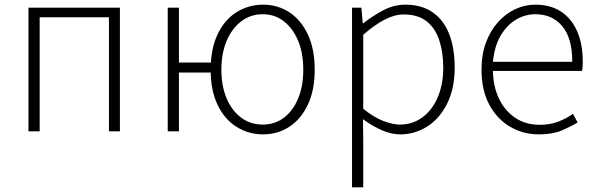

<svg xmlns="http://www.w3.org/2000/svg" viewBox="-20 -563 2560 823"><path d="M102 0V-530H494V0H447V-489H150V0Z M699 0V-530H747V-295H898V-252H747V0ZM1108 13Q1045 13 993.5 -19.5Q942 -52 912.5 -114Q883 -176 883 -264Q883 -353 912.5 -415.5Q942 -478 993.5 -510.5Q1045 -543 1108 -543Q1170 -543 1220 -510.5Q1270 -478 1299.5 -415.5Q1329 -353 1329 -264Q1329 -176 1299.5 -114Q1270 -52 1220 -19.5Q1170 13 1108 13ZM1106 -29Q1158 -29 1197 -58.5Q1236 -88 1258 -141Q1280 -194 1280 -264Q1280 -335 1258 -388Q1236 -441 1197 -471.5Q1158 -502 1106 -502Q1054 -502 1014 -471.5Q974 -441 951.5 -388Q929 -335 929 -264Q929 -194 951.5 -141Q974 -88 1014 -58.5Q1054 -29 1106 -29Z M1489 240V-530H1529L1535 -463H1537Q1576 -494 1622 -518.5Q1668 -543 1717 -543Q1788 -543 1835.5 -509.5Q1883 -476 1906 -415.5Q1929 -355 1929 -273Q1929 -183 1896.5 -118.5Q1864 -54 1811 -20.5Q1758 13 1695 13Q1658 13 1617.5 -4.5Q1577 -22 1536 -52L1537 46V240ZM1694 -29Q1748 -29 1790 -59.5Q1832 -90 1856 -145.5Q1880 -201 1880 -273Q1880 -338 1863 -390Q1846 -442 1809 -471.5Q1772 -501 1710 -501Q1671 -501 1628 -478.5Q1585 -456 1537 -414V-97Q1582 -60 1623 -44.5Q1664 -29 1694 -29Z M2289 13Q2222 13 2166 -20Q2110 -53 2077 -115Q2044 -177 2044 -264Q2044 -329 2063 -380.5Q2082 -432 2115 -468.5Q2148 -505 2189 -524Q2230 -543 2275 -543Q2338 -543 2383 -514.5Q2428 -486 2453 -431Q2478 -376 2478 -298Q2478 -289 2477.5 -279.5Q2477 -270 2475 -259H2093Q2094 -192 2119 -140Q2144 -88 2188.5 -58Q2233 -28 2293 -28Q2337 -28 2371.5 -41Q2406 -54 2436 -75L2456 -38Q2424 -19 2386 -3Q2348 13 2289 13ZM2093 -298H2433Q2433 -400 2390 -451Q2347 -502 2275 -502Q2230 -502 2190.5 -478Q2151 -454 2125 -408.5Q2099 -363 2093 -298Z"/></svg>

Font: Noto Sans SC ExtraLight
Style: Regular
Weight: 250
Designer: Ryoko NISHIZUKA 西塚涼子 (kana, bopomofo & ideographs); Paul D. Hunt (Latin, Greek & Cyrillic); Sandoll Communications 산돌커뮤니
Foundry: Adobe
Version: Version 2.004-H2;hotconv 1.0.118;makeotfexe 2.5.65603